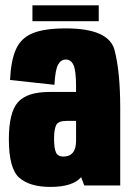

<svg xmlns="http://www.w3.org/2000/svg" viewBox="-20 -712 504 737"><path d="M303.5 0 291.5 -32Q259 5.5 173.5 5.5Q95 5.5 54.5 -29.2Q14 -64 14 -177.5Q14 -280.5 49 -319.8Q84 -359 169.5 -359H272V-378.5Q272 -441 262.2 -462.2Q252.5 -483.5 232.5 -483.5Q214 -483.5 203 -464Q192 -444.5 189 -386.5L18.5 -405Q22 -479.5 41.2 -522.8Q60.5 -566 105.5 -584.5Q150.5 -603 232.5 -603Q398 -603 419.8 -519.5Q441.5 -436 441.5 -297.5V0ZM272 -172V-248H235.5Q203.5 -248 195.5 -231.5Q187.5 -215 187.5 -179.5Q187.5 -143 194.8 -127Q202 -111 223.5 -111Q247 -111 259.5 -126Q272 -141 272 -172ZM104.5 -630.5V-691.5H359V-630.5Z"/></svg>

Font: Anybody Condensed ExtraBold
Style: Regular
Weight: 800
Width: 3
Designer: Tyler Finck
Foundry: Etcetera Type Company
Version: Version 1.010; ttfautohint (v1.8.3) -l 8 -r 50 -G 200 -x 14 